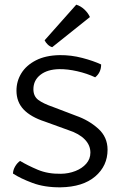

<svg xmlns="http://www.w3.org/2000/svg" viewBox="-20 -790 516 822"><path d="M35.5 -47Q36 -62.5 45 -77.8Q54 -93 66 -101Q98.5 -81.5 141.8 -63.2Q185 -45 241 -46Q274 -46.5 302.8 -57.8Q331.5 -69 349.2 -89.2Q367 -109.5 367 -136.5Q367 -168.5 342.8 -193.2Q318.5 -218 274 -232.5L172 -269.5Q112 -289 81.2 -321.2Q50.5 -353.5 50.5 -402Q50.5 -442.5 71.5 -476.5Q92.5 -510.5 134 -531.8Q175.5 -553 235.5 -554Q284.5 -554.5 332.2 -542Q380 -529.5 413 -514Q413 -479.5 387.5 -459Q352.5 -475.5 310.8 -485Q269 -494.5 233.5 -494Q182.5 -493 152.8 -469.5Q123 -446 123 -408Q123 -378 144 -362.2Q165 -346.5 208.5 -331.5L305.5 -294.5Q360 -275.5 400.2 -239.5Q440.5 -203.5 440.5 -149Q440.5 -80 387.8 -34.8Q335 10.5 239 12Q170.5 12.5 119 -6.8Q67.5 -26 35.5 -47ZM306.5 -770Q326 -764 341.8 -749Q357.5 -734 365 -717L203.5 -588Q193 -591 184.2 -599.5Q175.5 -608 171 -617.5Z"/></svg>

Font: Signika Negative SC Light
Style: Regular
Weight: 300
Designer: Anna Giedryś
Foundry: Anna Giedryś
Version: Version 2.000; ttfautohint (v1.8.3) -l 8 -r 50 -G 200 -x 9 -